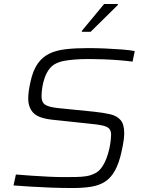

<svg xmlns="http://www.w3.org/2000/svg" viewBox="-20 -938 732 966"><path d="M345 8Q291 8 237.5 6Q184 4 135.5 1Q87 -2 48 -5L60 -60Q96 -57 140 -54Q184 -51 225.5 -49Q267 -47 298 -47Q335 -47 363 -47.5Q391 -48 413.5 -51.5Q436 -55 456 -65Q476 -74 490.5 -94Q505 -114 514.5 -138.5Q524 -163 529.5 -187.5Q535 -212 537 -231.5Q539 -251 539 -259Q539 -280 529.5 -290.5Q520 -301 496 -306.5Q472 -312 428 -316L240 -336Q171 -344 146.5 -371.5Q122 -399 122 -442Q122 -460 125 -481.5Q128 -503 134 -529Q146 -584 169.5 -617.5Q193 -651 228 -668Q263 -685 311.5 -690.5Q360 -696 423 -696Q466 -696 510.5 -694Q555 -692 594 -689Q633 -686 658 -681L647 -628Q617 -632 579 -635Q541 -638 502 -639.5Q463 -641 430 -641Q388 -641 356.5 -638.5Q325 -636 301.5 -631.5Q278 -627 259 -617Q241 -608 227.5 -590Q214 -572 205.5 -548.5Q197 -525 193 -500Q189 -475 189 -453Q189 -423 207.5 -411Q226 -399 274 -394L453 -376Q501 -371 535 -363Q569 -355 587 -333.5Q605 -312 605 -268Q605 -256 603.5 -241.5Q602 -227 599 -211.5Q596 -196 592 -177Q579 -117 558.5 -80Q538 -43 508.5 -24Q479 -5 438.5 1.5Q398 8 345 8ZM392 -778V-783L504 -918H573V-913L436 -778Z"/></svg>

Font: Saira SemiExpanded Light
Style: Italic
Weight: 300
Width: 6
Italic angle: -12°
Designer: Hector Gatti with collaboration of the Omnibus-Type team
Foundry: Omnibus-Type
Version: Version 1.101